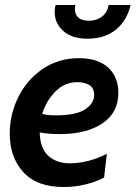

<svg xmlns="http://www.w3.org/2000/svg" viewBox="-20 -739 543 769"><path d="M19 -204Q19 -282 54 -351.5Q89 -421 152 -463.5Q215 -506 296 -506Q372 -506 413 -468.5Q454 -431 454 -367Q454 -288 390.5 -245Q327 -202 219 -202Q169 -202 139 -209Q141 -143 174.5 -114Q208 -85 258 -85Q334 -85 408 -123L397 -28Q365 -11 323 -0.5Q281 10 234 10Q128 10 73.5 -49.5Q19 -109 19 -204ZM357 -359Q357 -388 336.5 -399Q316 -410 290 -410Q239 -410 202 -372.5Q165 -335 149 -283Q169 -277 202 -277Q285 -277 321 -301Q357 -325 357 -359ZM199 -692Q199 -708 203 -719H282Q280 -709 280 -703Q280 -680 294.5 -668Q309 -656 336 -656Q367 -656 388.5 -672.5Q410 -689 415 -719H503Q489 -657 444.5 -620.5Q400 -584 330 -584Q269 -584 234 -614.5Q199 -645 199 -692Z"/></svg>

Font: Cabin SemiBold
Style: Italic
Weight: 600
Italic angle: -7°
Designer: Pablo Impallari
Foundry: Pablo Impallari. http://www.impallari.com Igino Marini. http://www.ikern.com
Version: Version 2.200